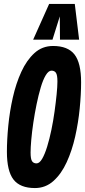

<svg xmlns="http://www.w3.org/2000/svg" viewBox="-20 -943 431 973"><path d="M157 10Q82 10 48.5 -33Q15 -76 15 -174Q15 -234 22 -306Q29 -378 45 -449Q61 -520 88 -579Q115 -638 154.5 -674Q194 -710 249 -710Q324 -710 357.5 -667Q391 -624 391 -526Q391 -466 384 -394Q377 -322 361 -251Q345 -180 318 -121Q291 -62 251 -26Q211 10 157 10ZM165 -115Q180 -115 193.5 -138Q207 -161 219 -200Q231 -239 240.5 -285Q250 -331 256.5 -378Q263 -425 267 -465Q271 -505 271 -530Q271 -563 263.5 -574Q256 -585 241 -585Q226 -585 212 -562Q198 -539 186.5 -500Q175 -461 165.5 -415Q156 -369 149 -322Q142 -275 138.5 -235Q135 -195 135 -170Q135 -137 142.5 -126Q150 -115 165 -115ZM148 -742 229 -923H359L381 -742H284L283 -860L246 -742Z"/></svg>

Font: Georama ExtraCondensed
Style: Bold Italic
Weight: 700
Width: 2
Italic angle: -9°
Designer: Jean-Baptiste Levee
Foundry: Production Type
Version: Version 1.000